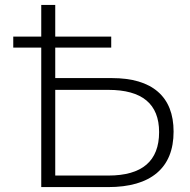

<svg xmlns="http://www.w3.org/2000/svg" viewBox="-20 -762 773 782"><path d="M205 -396V-47H421Q628 -47 628 -224Q628 -396 421 -396ZM433 -568H205V-444H435Q559 -444 623 -388.5Q687 -333 687 -226Q687 -115 619 -57.5Q551 0 420 0H148V-568H34V-613H148V-742H205V-613H433Z"/></svg>

Font: Montserrat-Alt1 Light
Style: Regular
Weight: 300
Designer: Differentunic
Foundry: Differentunic
Version: Version 7.222